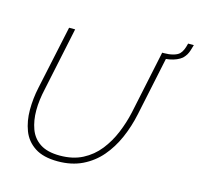

<svg xmlns="http://www.w3.org/2000/svg" viewBox="-113 -915 1075 1040"><g transform="rotate(15 424.0 -394.5)"><path d="M298 5Q217 5 169 -26.5Q121 -58 101 -110.5Q81 -163 81 -226Q81 -258 84.5 -290Q88 -322 95 -354L171 -710H205L130 -354Q123 -323 119 -292.5Q115 -262 115 -232Q115 -175 132 -128.5Q149 -82 190 -55Q231 -28 301 -28Q374 -28 428 -56Q482 -84 519.5 -131.5Q557 -179 581 -237Q605 -295 618 -354L693 -710H727L652 -354Q637 -282 608.5 -217Q580 -152 537.5 -102.5Q495 -53 435.5 -24Q376 5 298 5ZM697 -681 703 -710Q731 -710 753.5 -716Q776 -722 788 -733Q798 -743 804.5 -758Q811 -773 816 -794H848Q843 -776 838.5 -762Q834 -748 827.5 -737Q821 -726 809 -714Q797 -704 779.5 -696.5Q762 -689 740.5 -685Q719 -681 697 -681Z"/></g></svg>

Font: Raleway Thin ExtraLight
Style: Italic
Weight: 250
Italic angle: -12°
Version: Version 4.026